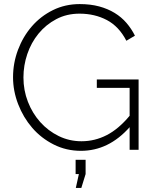

<svg xmlns="http://www.w3.org/2000/svg" viewBox="-20 -735 757 942"><path d="M352 187 367 119H351V49H400V119L379 187ZM616 -111Q513 5 377 5Q305 5 243.5 -26Q182 -57 138 -108Q94 -159 69 -224Q44 -289 44 -356Q44 -426 68.5 -491Q93 -556 136.5 -606Q180 -656 240 -685.5Q300 -715 371 -715Q424 -715 466.5 -703.5Q509 -692 542.5 -671.5Q576 -651 600.5 -622.5Q625 -594 642 -560L600 -535Q564 -605 504.5 -636.5Q445 -668 370 -668Q307 -668 256 -641Q205 -614 169 -570Q133 -526 114 -470Q95 -414 95 -355Q95 -292 117 -235.5Q139 -179 177.5 -136Q216 -93 268 -67.5Q320 -42 380 -42Q445 -42 503.5 -72Q562 -102 616 -167V-304H455V-345H660V0H616Z"/></svg>

Font: Oxford Sans
Style: Regular
Weight: 300
Designer: Matt McInerney, Pablo Impallari, Rodrigo Fuenzalida
Foundry: Matt McInerney, Pablo Impallari, Rodrigo Fuenzalida
Version: Version 3.000g; ttfautohint (v1.5) -l 8 -r 28 -G 28 -x 14 -D